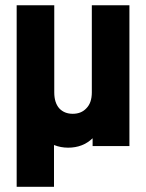

<svg xmlns="http://www.w3.org/2000/svg" viewBox="-20 -550 560 736"><path d="M188 -529.8V-195.8Q188 -156.7 207 -134.8Q226.6 -113.8 258.8 -113.8Q291.5 -113.8 311 -134.8Q332 -155.8 332 -195.8V-529.8H476.1V9.8H335V-20Q297.4 16.1 241.2 16.1Q212.9 16.1 187 5.9V166H43.9V-529.8Z"/></svg>

Font: D-DIN-PRO Heavy
Style: Bold
Weight: 900
Designer: Charles Nix
Foundry: CyberFei
Version: Version 1.000;hotconv 1.0.109;makeotfexe 2.5.65596